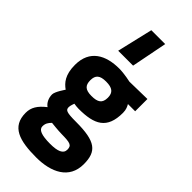

<svg xmlns="http://www.w3.org/2000/svg" viewBox="-323 -881 1184 1184"><g transform="rotate(45 269.0 -288.5)"><path d="M276 240C405 240 513 190 513 62C513 -50 465 -89 295 -89C210 -89 198 -96 198 -122C198 -135 208 -161 208 -161C217 -159 238 -157 249 -157C386 -157 460 -193 460 -333C460 -362 451 -379 443 -393H506V-500L352 -497C352 -497 295 -510 251 -510C134 -510 41 -462 41 -333C41 -246 74 -209 109 -184C109 -184 70 -129 70 -104C70 -73 84 -44 106 -29C56 10 35 45 35 91C35 213 130 240 276 240ZM284 27C358 28 378 32 378 70C378 106 342 120 277 120C202 120 167 106 167 77C167 52 177 37 194 20C194 20 256 27 284 27ZM249 -269C194 -269 175 -289 175 -333C175 -377 196 -396 250 -396C304 -396 328 -378 328 -333C328 -285 303 -269 249 -269ZM344 -817H223L168 -583H298Z"/></g></svg>

Font: TitilliumText22L
Style: 999 wt
Weight: 900
Designer: Campivisivi
Foundry: Campivisivi
Version: 1.000